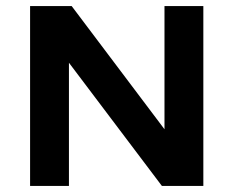

<svg xmlns="http://www.w3.org/2000/svg" viewBox="-20 -615 772 635"><path d="M79.5 0V-595H217L545.5 -159H524V-595H652.5V0H515.5L186.5 -436H208V0Z"/></svg>

Font: Encode Sans SC SemiExpanded SemiBold
Style: Regular
Weight: 600
Width: 6
Designer: Multiple Designers
Foundry: Impallari Type
Version: Version 3.002